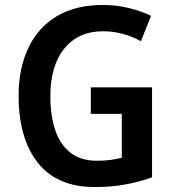

<svg xmlns="http://www.w3.org/2000/svg" viewBox="-20 -837 703 774"><path d="M346 -485H593V-122Q539 -103 483.5 -93Q428 -83 361 -83Q210 -83 132.5 -181Q55 -279 55 -451Q55 -562 94.5 -644.5Q134 -727 209.5 -772Q285 -817 395 -817Q448 -817 498 -805Q548 -793 589 -773L548 -671Q516 -689 476.5 -700Q437 -711 395 -711Q297 -711 240 -642Q183 -573 183 -449Q183 -373 202 -314.5Q221 -256 262.5 -222.5Q304 -189 371 -189Q404 -189 427 -192.5Q450 -196 471 -201V-378H346Z"/></svg>

Font: Noto Sans Telugu UI SemiCondensed SemiBold
Style: Regular
Weight: 600
Width: 4
Designer: Jelle Bosma - Monotype Design Team
Foundry: Monotype Imaging Inc.
Version: Version 2.005; ttfautohint (v1.8.4.7-5d5b)